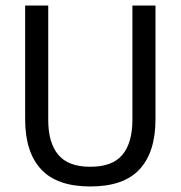

<svg xmlns="http://www.w3.org/2000/svg" viewBox="-20 -659 650 691"><path d="M305.1 12.1Q185.1 12.1 127.8 -49.8Q70.5 -111.7 70.5 -229.7V-639H153.6V-227.3Q153.6 -145.5 189.5 -102.2Q225.4 -58.8 305.1 -58.8Q384.9 -58.8 420.7 -102.2Q456.5 -145.5 456.5 -227.3V-639H539.6V-229.7Q539.6 -111.7 482.5 -49.8Q425.3 12.1 305.1 12.1Z"/></svg>

Font: Anek Gujarati Medium
Style: Regular
Weight: 500
Designer: Mrunmayee Ghaisas (Gujarati), Yesha Goshar (Latin)
Foundry: Ek Type
Version: Version 1.003